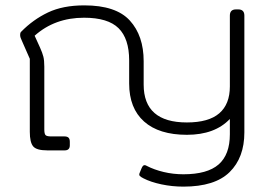

<svg xmlns="http://www.w3.org/2000/svg" viewBox="-20 -560 1005 715"><path d="M514 104Q504 99 500.5 95Q497 91 500 84L507 67Q512 55 518 55Q523 55 527 58Q554 72 589.5 80.5Q625 89 663 89Q752 89 794 52.5Q836 16 836 -60V-117Q780 -58 676 -58Q572 -58 516.5 -107.5Q461 -157 461 -249V-335Q461 -416 421.5 -455Q382 -494 293 -494Q184 -494 109 -427L129 -383Q138 -363 141.5 -349Q145 -335 145 -312V-78Q145 -62 149.5 -57Q154 -52 170 -52H220Q230 -52 235 -47.5Q240 -43 240 -32V-19Q240 0 221 0H156Q116 0 103.5 -15Q91 -30 91 -69V-341L62 -407Q55 -421 55 -429Q55 -439 59 -442Q103 -487 158.5 -513.5Q214 -540 294 -540Q412 -540 463.5 -483.5Q515 -427 515 -332V-245Q515 -104 676 -104Q757 -104 796.5 -138Q836 -172 836 -238V-502Q836 -525 859 -525H867Q890 -525 890 -502V-67Q890 27 835 81Q780 135 663 135Q621 135 581 126.5Q541 118 514 104Z"/></svg>

Font: Mitr ExtraLight
Style: Regular
Weight: 275
Designer: Thanarat Vachiruckul
Foundry: Cadson Demak Co.,Ltd.
Version: Version 1.001